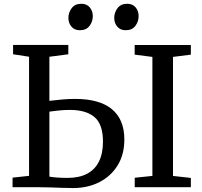

<svg xmlns="http://www.w3.org/2000/svg" viewBox="-20 -978 1057 1003"><path d="M361.9 4.4Q341.3 4.4 309.7 3.3Q278.1 2.1 244.7 1.1Q211.4 0 184 0H45.6V-50L131.8 -59.4V-681.7L48.3 -694.5V-743.4H336.9V-694.5L238 -681.5V-451.2Q270.1 -455 304.1 -458.2Q338.2 -461.3 372 -461.3Q499.9 -461.3 564.7 -407.5Q629.6 -353.7 629.6 -249.3Q629.6 -170.7 594.3 -113.8Q559 -56.9 498.5 -26.2Q437.9 4.4 361.9 4.4ZM333.2 -48.7Q393.6 -48.7 434.8 -70.3Q475.9 -91.9 496.9 -134.1Q517.9 -176.3 517.9 -238Q517.9 -328.9 473.6 -366.4Q429.3 -403.8 345.2 -403.8Q316.9 -403.8 289.8 -401.1Q262.8 -398.4 238 -394.9V-55.3Q252.2 -52.5 277.2 -50.6Q302.3 -48.7 333.2 -48.7ZM776.1 -59V-680.7L683.5 -692.5V-743H977V-692.5L883.7 -680.7V-58.9L977 -48.5V0H683.8V-49.5ZM396.7 -820.1Q368.9 -820.1 353.1 -839Q337.3 -857.9 337.3 -884.2Q337.3 -912.9 354.6 -935.5Q371.9 -958.2 404.3 -958.2H405.3Q433.5 -958.2 449.1 -939.3Q464.8 -920.4 464.8 -894Q464.8 -865.3 447.7 -842.7Q430.6 -820.1 397.7 -820.1ZM636.1 -820.1Q608.3 -820.1 592.5 -839Q576.7 -857.9 576.7 -884.2Q576.7 -912.9 594 -935.5Q611.3 -958.2 643.7 -958.2H644.7Q672.9 -958.2 688.6 -939.3Q704.2 -920.4 704.2 -894Q704.2 -865.3 687.1 -842.7Q670 -820.1 637.1 -820.1Z"/></svg>

Font: Merriweather 7pt Light
Style: Regular
Weight: 300
Designer: Eben Sorkin
Foundry: Eben Sorkin
Version: Version 2.200;gftools[0.9.31]